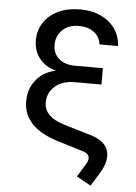

<svg xmlns="http://www.w3.org/2000/svg" viewBox="-61 -786 722 1018"><g transform="rotate(5 300.0 -277.0)"><path d="M323 -652Q270 -652 237.5 -620.5Q205 -589 205 -541Q205 -494 237.5 -467Q270 -440 323 -440H471V-353H328Q264 -353 224.5 -319.5Q185 -286 185 -232Q185 -156 295 -123L440 -80Q515 -57 530.5 -4.5Q546 48 502 118L460 186L384 144L427 73Q441 51 436 33.5Q431 16 404 8L266 -34Q81 -91 81 -230Q81 -297 120 -344.5Q159 -392 221 -404V-407Q169 -419 136.5 -459.5Q104 -500 104 -557Q104 -610 131.5 -651.5Q159 -693 208.5 -716.5Q258 -740 323 -740Q387 -740 435 -717.5Q483 -695 510.5 -655.5Q538 -616 541 -564H442Q438 -603 406.5 -627.5Q375 -652 323 -652Z"/></g></svg>

Font: JetBrainsMono NFM Medium
Style: Regular
Weight: 500
Monospace: yes
Designer: Philipp Nurullin, Konstantin Bulenkov
Foundry: JetBrains
Version: Version 2.304; ttfautohint (v1.8.4.7-5d5b);Nerd Fonts 3.3.0